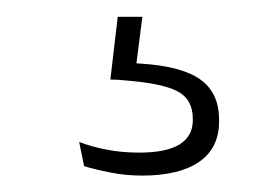

<svg xmlns="http://www.w3.org/2000/svg" viewBox="-20 -24 314 234"><path d="M123.5 -3.5H153.5L144.5 67L125.5 52.5Q130 52.5 137.5 52.8Q145 53 151 53.5Q201 56.5 224 72.8Q247 89 247 122V124Q247 156.5 222.8 173.2Q198.5 190 153 190Q133 190 114.2 186.2Q95.5 182.5 82.5 178.5L76.5 149Q92 155 110.5 158.5Q129 162 149.5 162Q182.5 162 198.8 152Q215 142 215 122.5V121Q215 97 196.2 87.2Q177.5 77.5 132.5 74Q128 73.5 123.5 73.2Q119 73 114.5 73Z"/></svg>

Font: Anek Devanagari Medium ExtraLight
Style: Regular
Weight: 250
Version: Version 1.003